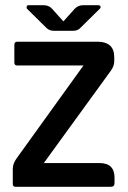

<svg xmlns="http://www.w3.org/2000/svg" viewBox="-20 -716 492 736"><path d="M223 -634 267 -683Q280 -696 298 -696H357Q363 -696 365 -691.5Q367 -687 363 -683L288 -609Q278 -598 261 -598H186Q169 -598 158 -609L83 -683Q81 -686 82.5 -691Q84 -696 88 -696H147Q167 -696 179 -683ZM148 -91H361Q419 -91 419 -35V-14Q419 0 405 0H39Q29 0 29 -11V-69Q29 -88 43 -108L300 -465H46Q35 -465 35 -476V-544Q35 -556 46 -556H356Q385 -556 401.5 -541.5Q418 -527 418 -496V-482Q418 -463 405 -445Z"/></svg>

Font: Zain
Style: Bold
Weight: 700
Designer: Zain,Boutros
Foundry: Mobile Telecommunications Company (Zain), 2024
Version: Version 1.50; ttfautohint (v1.8.4)